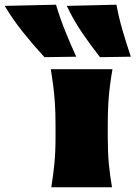

<svg xmlns="http://www.w3.org/2000/svg" viewBox="-195 -796 576 816"><path d="M23 0Q31.5 -52 36.2 -101Q41 -150 41 -213V-263Q41 -318 38.2 -358.8Q35.5 -399.5 31 -433.5Q26.5 -467.5 21 -502H283Q277 -467.5 272.5 -433.5Q268 -399.5 265.5 -358.8Q263 -318 263 -263V-213Q263 -150 267.5 -101Q272 -52 281 0ZM-6 -553Q-54 -605 -97.5 -659.5Q-141 -714 -175 -771L43 -776Q59.5 -720.5 81.5 -665.5Q103.5 -610.5 129 -555ZM230 -553Q189 -605 152.2 -659.5Q115.5 -714 89 -771L300 -776Q310 -720.5 326.2 -665.5Q342.5 -610.5 361 -555Z"/></svg>

Font: Commissioner Flair Black
Style: Regular
Weight: 900
Designer: Kostas Bartsokas
Foundry: Kostas Bartsokas
Version: Version 1.000; ttfautohint (v1.8.3)